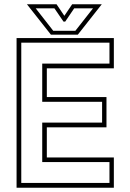

<svg xmlns="http://www.w3.org/2000/svg" viewBox="-20 -878 610 898"><path d="M57.5 0V-700H512.5V-558.5H199V-424H478V-282.5H199V-141.5H512.5V0ZM79.5 -22.5H492V-120H177.5V-304.5H457.5V-402H177.5V-580.5H492V-678.5H79.5ZM218 -716 106 -858H244.5L281 -804L317.5 -858H456L344 -716ZM229 -734H332.5L415 -839H327L285 -777H277L234.5 -839H147Z"/></svg>

Font: Tourney Thin ExtraLight
Style: Regular
Weight: 250
Version: Version 1.015